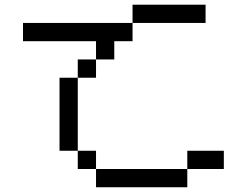

<svg xmlns="http://www.w3.org/2000/svg" viewBox="-20 -789 1040 809"><path d="M538.5 -769.2H846.2V-692.3H538.5V-615.4H461.5V-538.5H384.6V-461.5H307.7V-153.8H384.6V-76.9H769.2V-153.8H923.1V-76.9H769.2V0H384.6V-76.9H307.7V-153.8H230.8V-461.5H307.7V-538.5H384.6V-615.4H76.9V-692.3H538.5Z"/></svg>

Font: Mintsoda - Lime Green 13x16
Style: Regular
Weight: 400
Designer: Mintsoda-15
Version: Version 1.0